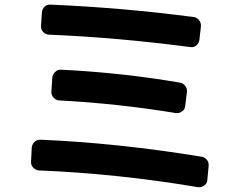

<svg xmlns="http://www.w3.org/2000/svg" viewBox="-20 -772 1040 830"><path d="M148.4 -35.2Q134.8 -36.1 124 -46.9Q113.3 -57.6 114.3 -72.3L117.2 -133.8Q118.2 -147.5 128.9 -158.2Q139.6 -168.9 154.3 -168Q485.4 -154.3 850.6 -94.7Q865.2 -92.8 874.5 -81.1Q883.8 -69.3 881.8 -53.7L876 7.8Q875 21.5 862.3 30.3Q849.6 39.1 835.9 37.1Q487.3 -21.5 148.4 -35.2ZM244.1 -470.7Q504.9 -458 756.8 -415Q771.5 -413.1 780.8 -400.9Q790 -388.7 788.1 -374L780.3 -311.5Q778.3 -297.9 766.1 -289.6Q753.9 -281.2 740.2 -283.2Q492.2 -324.2 235.4 -337.9Q221.7 -338.9 211.4 -350.1Q201.2 -361.3 202.1 -375L206.1 -436.5Q208 -451.2 218.8 -461.4Q229.5 -471.7 244.1 -470.7ZM841.8 -598.6Q839.8 -585 829.1 -575.7Q818.4 -566.4 803.7 -568.4Q482.4 -610.4 191.4 -622.1Q176.8 -623 166.5 -633.8Q156.2 -644.5 157.2 -659.2L161.1 -717.8Q162.1 -732.4 172.4 -742.7Q182.6 -752.9 198.2 -752Q515.6 -738.3 817.4 -698.2Q832 -696.3 840.8 -684.6Q849.6 -672.9 848.6 -658.2Z"/></svg>

Font: Rounded-L Mgen+ 1mn bold
Style: Bold
Weight: 700
Designer: [Source Han Sans]
Ryoko NISHIZUKA  (kana & ideographs); Paul D. Hunt (Latin, Greek & Cyrillic); Wenlong ZHANG  (bopomofo
Version: Version 1.059.20150602